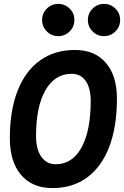

<svg xmlns="http://www.w3.org/2000/svg" viewBox="-20 -961 640 991"><path d="M250.5 9.8Q147 9.8 88.9 -58.1Q30.8 -126 30.8 -247.1Q30.8 -390.6 70.8 -492.7Q110.8 -594.7 186.3 -648.9Q261.7 -703.1 367.2 -703.1Q469.2 -703.1 526.4 -636.7Q583.5 -570.3 583.5 -451.7Q583.5 -306.6 543.9 -203.4Q504.4 -100.1 429.9 -45.2Q355.5 9.8 250.5 9.8ZM268.1 -113.3Q353 -113.3 400.6 -199.5Q448.2 -285.6 448.2 -439.5Q448.2 -505.9 422.4 -543Q396.5 -580.1 350.1 -580.1Q263.2 -580.1 214.6 -495.4Q166 -410.6 166 -259.3Q166 -190.4 193.1 -151.9Q220.2 -113.3 268.1 -113.3ZM280.8 -774.4Q246.1 -774.4 221.7 -798.8Q197.3 -823.2 197.3 -857.9Q197.3 -892.6 221.7 -916.7Q246.1 -940.9 280.8 -940.9Q315.4 -940.9 339.6 -916.7Q363.8 -892.6 363.8 -857.9Q363.8 -823.2 339.6 -798.8Q315.4 -774.4 280.8 -774.4ZM516.6 -774.4Q482.4 -774.4 458 -798.8Q433.6 -823.2 433.6 -857.9Q433.6 -892.6 458 -916.7Q482.4 -940.9 516.6 -940.9Q551.3 -940.9 575.7 -916.7Q600.1 -892.6 600.1 -857.9Q600.1 -823.2 575.7 -798.8Q551.3 -774.4 516.6 -774.4Z"/></svg>

Font: Cascadia Mono
Style: Bold Italic
Weight: 700
Italic angle: -10°
Monospace: yes
Designer: Aaron Bell
Foundry: Saja Typeworks
Version: Version 2404.023; ttfautohint (v1.8.4)